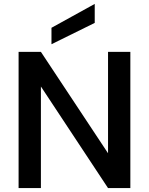

<svg xmlns="http://www.w3.org/2000/svg" viewBox="-20 -961 761 981"><path d="M75 -696V0H189V-519L532 0H646V-696H532V-178L189 -696ZM464 -844V-941L243 -819V-735Z"/></svg>

Font: Poppins Medium
Style: Regular
Weight: 500
Designer: Ninad Kale (Devanagari), Jonny Pinhorn (Latin)
Foundry: Indian Type Foundry
Version: 4.004